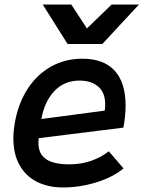

<svg xmlns="http://www.w3.org/2000/svg" viewBox="-20 -818 640 847"><path d="M39 -207.5Q39 -239.5 46 -280Q61.5 -364 102.5 -427Q143.5 -490 205.5 -524.5Q267.5 -559 343.5 -559Q437.5 -559 485.8 -506.2Q534 -453.5 534 -352.5Q534 -307 524.5 -255L151 -208.5Q149.5 -197.5 149.5 -187Q149.5 -139 183 -116Q216.5 -93 286 -93Q337.5 -93 382 -108.5Q426.5 -124 460 -150.5L525 -75Q476 -35 403.2 -13Q330.5 9 258 9Q192 9 142.5 -16.2Q93 -41.5 66 -90Q39 -138.5 39 -207.5ZM444 -358Q444 -410 413 -436.2Q382 -462.5 331 -462.5Q263.5 -462.5 220 -416.5Q176.5 -370.5 162.5 -293L442 -330Q444 -343.5 444 -358ZM168.5 -798H294.5L363.5 -692.5L472.5 -798H593L431.5 -624H278Z"/></svg>

Font: JuliaMono SemiBold
Style: Italic
Weight: 600
Italic angle: -9°
Monospace: yes
Designer: cormullion
Foundry: corm
Version: Version 0.056; ttfautohint (v1.8.4)